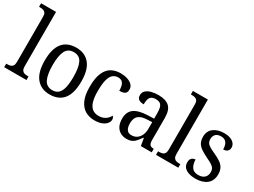

<svg xmlns="http://www.w3.org/2000/svg" viewBox="-52 -1364 2615 1977"><g transform="rotate(30 1256.0 -375.0)"><path d="M12 0V-42H24Q46 -42 62.5 -47Q79 -52 89 -67.5Q99 -83 99 -114V-650Q99 -680 88.5 -694.5Q78 -709 61 -713.5Q44 -718 24 -718H12V-760H190V-114Q190 -83 200 -67.5Q210 -52 227 -47Q244 -42 265 -42H277V0Z M555 10Q455 10 397 -59Q339 -128 339 -269Q339 -409 394.5 -477.5Q450 -546 558 -546Q659 -546 716.5 -477.5Q774 -409 774 -269Q774 -128 718.5 -59Q663 10 555 10ZM558 -42Q603 -42 630 -67.5Q657 -93 668.5 -144Q680 -195 680 -269Q680 -381 652.5 -437Q625 -493 557 -493Q489 -493 461 -437Q433 -381 433 -269Q433 -157 461.5 -99.5Q490 -42 558 -42Z M1087 10Q1026 10 978 -18Q930 -46 902.5 -106.5Q875 -167 875 -265Q875 -372 902.5 -433.5Q930 -495 977 -520.5Q1024 -546 1083 -546Q1126 -546 1163 -534.5Q1200 -523 1222.5 -500.5Q1245 -478 1245 -444Q1245 -421 1236 -407.5Q1227 -394 1208 -388Q1189 -382 1160 -382Q1160 -414 1153.5 -439.5Q1147 -465 1130.5 -480.5Q1114 -496 1083 -496Q1049 -496 1023 -476Q997 -456 983 -406Q969 -356 969 -266Q969 -195 983 -147Q997 -99 1027 -75Q1057 -51 1105 -51Q1135 -51 1159.5 -61Q1184 -71 1201.5 -88Q1219 -105 1229 -126Q1237 -120 1241.5 -110.5Q1246 -101 1246 -87Q1246 -65 1229 -42.5Q1212 -20 1177 -5Q1142 10 1087 10Z M1470 10Q1430 10 1397.5 -7.5Q1365 -25 1346.5 -60.5Q1328 -96 1328 -150Q1328 -230 1380 -268Q1432 -306 1538 -310L1614 -313V-373Q1614 -410 1608.5 -437.5Q1603 -465 1585 -480.5Q1567 -496 1530 -496Q1496 -496 1478 -482.5Q1460 -469 1453.5 -444.5Q1447 -420 1447 -387Q1407 -387 1386.5 -402Q1366 -417 1366 -450Q1366 -483 1388.5 -504.5Q1411 -526 1449 -536Q1487 -546 1535 -546Q1620 -546 1663 -507Q1706 -468 1706 -373V-114Q1706 -86 1711.5 -70.5Q1717 -55 1730 -48.5Q1743 -42 1763 -42H1766V0H1637L1622 -87H1615Q1596 -59 1577.5 -37Q1559 -15 1534 -2.5Q1509 10 1470 10ZM1495 -48Q1532 -48 1558.5 -66Q1585 -84 1600 -116.5Q1615 -149 1615 -191V-272L1557 -269Q1506 -267 1476.5 -252Q1447 -237 1434.5 -210.5Q1422 -184 1422 -145Q1422 -114 1430 -92.5Q1438 -71 1454 -59.5Q1470 -48 1495 -48Z M1817 0V-42H1829Q1851 -42 1867.5 -47Q1884 -52 1894 -67.5Q1904 -83 1904 -114V-650Q1904 -680 1893.5 -694.5Q1883 -709 1866 -713.5Q1849 -718 1829 -718H1817V-760H1995V-114Q1995 -83 2005 -67.5Q2015 -52 2032 -47Q2049 -42 2070 -42H2082V0Z M2290 10Q2243 10 2207.5 -2Q2172 -14 2153 -37Q2134 -60 2134 -95Q2134 -121 2143.5 -135.5Q2153 -150 2167.5 -156Q2182 -162 2194 -162Q2194 -110 2217 -73.5Q2240 -37 2295 -37Q2344 -37 2369.5 -61.5Q2395 -86 2395 -128Q2395 -153 2385.5 -169.5Q2376 -186 2352 -201.5Q2328 -217 2285 -237Q2236 -261 2204.5 -283Q2173 -305 2158 -333.5Q2143 -362 2143 -404Q2143 -472 2190.5 -508.5Q2238 -545 2315 -545Q2361 -545 2392 -532.5Q2423 -520 2438.5 -499Q2454 -478 2454 -453Q2454 -426 2437 -410Q2420 -394 2388 -394Q2388 -445 2367.5 -472.5Q2347 -500 2305 -500Q2260 -500 2240 -477.5Q2220 -455 2220 -420Q2220 -395 2231 -377.5Q2242 -360 2267.5 -345Q2293 -330 2333 -312Q2382 -290 2412.5 -268Q2443 -246 2458 -217Q2473 -188 2473 -146Q2473 -70 2423.5 -30Q2374 10 2290 10Z"/></g></svg>

Font: Noto Serif SemiCondensed
Style: Regular
Weight: 400
Width: 4
Designer: Monotype Design Team
Foundry: Monotype Imaging Inc.
Version: Version 2.013